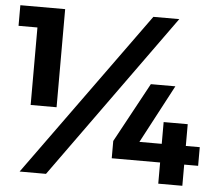

<svg xmlns="http://www.w3.org/2000/svg" viewBox="-51 -756 913 811"><g transform="rotate(5 406.0 -350.0)"><path d="M2.9 -700.2H192.9V-284.2H83V-612.8H2.9ZM566.9 -700.2H676.8L172.9 0H61ZM581.1 -416H685.1L554.2 -168.9H648.9V-261.2H751V-168.9H810.1V-89.8H751V0H648.9V-89.8H443.8V-163.1Z"/></g></svg>

Font: Montserrat arm SemiBold
Style: Regular
Weight: 600
Designer: Julieta Ulanovsky
Foundry: Julieta Ulanovsky
Version: Version 6.000;PS 006.000;hotconv 1.0.88;makeotf.lib2.5.64775